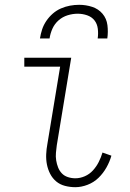

<svg xmlns="http://www.w3.org/2000/svg" viewBox="-20 -770 540 798"><path d="M293 8Q271 8 250 2.5Q229 -3 213.5 -16Q198 -29 188.5 -47.5Q179 -66 175 -86.5Q171 -107 172 -129Q173 -151 177 -172L230 -493H81V-530H276L216 -166Q214 -151 212.5 -135Q211 -119 213.5 -103.5Q216 -88 221.5 -74Q227 -60 237 -49.5Q247 -39 262 -34Q277 -29 293 -29Q313 -29 332.5 -37.5Q352 -46 366.5 -62Q381 -78 390.5 -97Q400 -116 406 -136L443 -123Q436 -98 422.5 -74Q409 -50 389.5 -31Q370 -12 344 -2Q318 8 293 8ZM146 -610Q149 -629 155 -647.5Q161 -666 172.5 -683Q184 -700 199.5 -713.5Q215 -727 233.5 -735Q252 -743 271 -746.5Q290 -750 309 -750Q337 -750 363 -741.5Q389 -733 406 -713Q423 -693 426.5 -665.5Q430 -638 426 -610H386Q389 -630 386.5 -650.5Q384 -671 372.5 -685.5Q361 -700 342 -706.5Q323 -713 303 -713Q282 -713 261 -706.5Q240 -700 223.5 -685.5Q207 -671 198 -651Q189 -631 186 -610Z"/></svg>

Font: Iosevka Slab Extralight
Style: Italic
Weight: 200
Italic angle: -9°
Monospace: yes
Designer: Belleve Invis
Foundry: Belleve Invis
Version: Version 11.1.1; ttfautohint (v1.8.3)